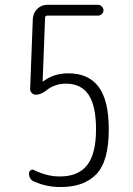

<svg xmlns="http://www.w3.org/2000/svg" viewBox="-20 -750 540 780"><path d="M120.1 -11.7Q97.7 -20.5 97.7 -45.9Q97.7 -53.7 105 -58.6Q112.3 -63.5 119.1 -58.6Q173.8 -32.2 224.6 -33.2Q297.9 -33.2 334 -79.1Q370.1 -125 370.1 -224.6Q370.1 -320.3 339.8 -365.2Q309.6 -410.2 248 -410.2Q201.2 -410.2 166 -380.9Q144.5 -365.2 126 -365.2Q116.2 -365.2 109.4 -372.1Q102.5 -378.9 102.5 -388.7L113.3 -672.9Q114.3 -697.3 131.3 -713.9Q148.4 -730.5 171.9 -730.5H377.9Q386.7 -730.5 393.6 -723.6Q400.4 -716.8 400.4 -708Q400.4 -699.2 393.6 -692.9Q386.7 -686.5 377.9 -686.5H171.9Q163.1 -686.5 163.1 -677.7L153.3 -419.9Q153.3 -418.9 154.3 -418.9L155.3 -419.9H156.2Q198.2 -452.1 257.8 -452.1Q339.8 -452.1 380.9 -397Q421.9 -341.8 421.9 -224.6Q421.9 -94.7 371.6 -42.5Q321.3 9.8 227.5 9.8Q172.9 10.7 120.1 -11.7Z"/></svg>

Font: Rounded-X Mgen+ 1mn light
Style: Regular
Weight: 200
Designer: [Source Han Sans]
Ryoko NISHIZUKA  (kana & ideographs); Paul D. Hunt (Latin, Greek & Cyrillic); Wenlong ZHANG  (bopomofo
Version: Version 1.059.20150602